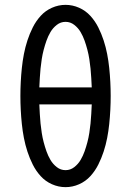

<svg xmlns="http://www.w3.org/2000/svg" viewBox="-20 -763 540 791"><path d="M250 8Q221 8 194 -4Q167 -16 147.5 -37.5Q128 -59 115 -85Q102 -111 93 -138.5Q84 -166 78.5 -194.5Q73 -223 70 -252Q67 -281 65.5 -310Q64 -339 64 -368Q64 -396 65.5 -425Q67 -454 70 -483Q73 -512 78.5 -540.5Q84 -569 93 -596.5Q102 -624 115 -650Q128 -676 147.5 -697.5Q167 -719 194 -731Q221 -743 250 -743Q279 -743 306 -731Q333 -719 352.5 -697.5Q372 -676 385 -650Q398 -624 407 -596.5Q416 -569 421.5 -540.5Q427 -512 430 -483Q433 -454 434.5 -425Q436 -396 436 -368Q436 -339 434.5 -310Q433 -281 430 -252Q427 -223 421.5 -194.5Q416 -166 407 -138.5Q398 -111 385 -85Q372 -59 352.5 -37.5Q333 -16 306 -4Q279 8 250 8ZM142 -403H358Q357 -422 356 -441.5Q355 -461 353 -480.5Q351 -500 348 -519.5Q345 -539 340 -558Q335 -577 328.5 -595.5Q322 -614 312 -631Q302 -648 286 -660.5Q270 -673 250 -673Q230 -673 214 -660.5Q198 -648 188 -631Q178 -614 171.5 -595.5Q165 -577 160 -558Q155 -539 152 -519.5Q149 -500 147 -480.5Q145 -461 144 -441.5Q143 -422 142 -403ZM250 -62Q270 -62 286 -74.5Q302 -87 312 -104Q322 -121 328.5 -139.5Q335 -158 340 -177Q345 -196 348 -215.5Q351 -235 353 -254.5Q355 -274 356 -293.5Q357 -313 358 -333H142Q143 -313 144 -293.5Q145 -274 147 -254.5Q149 -235 152 -215.5Q155 -196 160 -177Q165 -158 171.5 -139.5Q178 -121 188 -104Q198 -87 214 -74.5Q230 -62 250 -62Z"/></svg>

Font: Iosevka Fuck
Style: Regular
Weight: 400
Monospace: yes
Designer: Belleve Invis
Foundry: Belleve Invis
Version: Version 28.0.7; ttfautohint (v1.8.3)